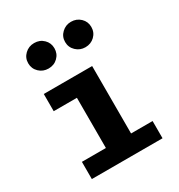

<svg xmlns="http://www.w3.org/2000/svg" viewBox="-190 -943 996 1070"><g transform="rotate(-30 307.5 -408.5)"><path d="M404.6 -544.6V-110.8H543.1V0H88.2V-110.8H242.6V-433.8H93.3V-544.6ZM188.2 -653.8Q152.8 -653.8 128.2 -677.4Q103.6 -701 103.6 -735.9Q103.6 -770.3 128.2 -793.8Q152.8 -817.4 188.2 -817.4Q224.1 -817.4 248.2 -793.8Q272.3 -770.3 272.3 -735.9Q272.3 -701 248.2 -677.4Q224.1 -653.8 188.2 -653.8ZM425.1 -653.8Q390.8 -653.8 365.9 -677.4Q341 -701 341 -735.9Q341 -770.3 365.9 -793.8Q390.8 -817.4 425.1 -817.4Q461 -817.4 485.4 -793.8Q509.7 -770.3 509.7 -735.9Q509.7 -701 485.4 -677.4Q461 -653.8 425.1 -653.8Z"/></g></svg>

Font: FiraCode Nerd Font Mono
Style: Bold
Weight: 700
Monospace: yes
Designer: Carrois Corporate, Edenspiekermann AG, Nikita Prokopov
Foundry: Carrois Corporate, Edenspiekermann AG, Nikita Prokopov
Version: Version 6.002;Nerd Fonts 3.3.0